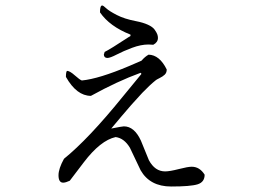

<svg xmlns="http://www.w3.org/2000/svg" viewBox="-20 -660 960 699"><path d="M521 -498Q493 -498 461 -486Q429 -474 405 -461.5Q381 -449 371 -449Q359 -449 358 -461L361 -471Q380 -480 450 -526Q453 -527 455 -529V-534Q379 -564 344 -615Q344 -640 352 -640Q356 -640 366.5 -630Q377 -620 405 -605.5Q433 -591 475 -583Q501 -578 518.5 -570Q536 -562 543 -552Q550 -542 552.5 -535.5Q555 -529 555 -522Q555 -506 538 -497Q530 -498 521 -498ZM581 -36Q598 -36 631 -44.5Q664 -53 678 -53Q707 -53 725 -24Q725 3 699.5 11Q674 19 603 19Q526 19 492 -40L453 -122Q432 -157 401 -161Q346 -149 285 -69L234 -2Q219 5 210 5Q193 5 193 -22Q193 -46 213 -82Q302 -154 426 -307L495 -391L492 -395Q407 -364 311 -311Q259 -311 220 -380Q220 -399 224 -402Q234 -402 252.5 -385.5Q271 -369 278 -367Q340 -373 451 -420L495 -439Q508 -454 521 -461Q561 -460 587 -407Q587 -395 579.5 -388Q572 -381 560.5 -375.5Q549 -370 546 -367Q526 -351 498 -322Q456 -277 421 -235Q386 -193 385 -192Q425 -200 431 -200Q469 -200 493 -148L522 -77Q544 -36 581 -36Z"/></svg>

Font: cwTeXMing
Style: Medium
Weight: 500
Version: Version 1.17